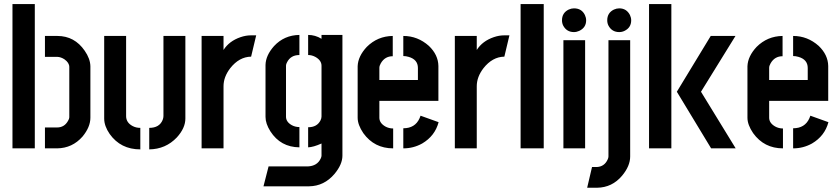

<svg xmlns="http://www.w3.org/2000/svg" viewBox="-20 -714 4044 924"><path d="M40 0V-694.3H147.5V0ZM196.3 0V-100.6H254.9Q290 -100.6 307.6 -132.8Q313.5 -142.6 313.5 -149.4V-391.6Q313.5 -412.1 290 -428.7Q273.4 -439.5 255.9 -440.4H196.3V-541H255.9Q338.9 -541 387.7 -469.7Q414.1 -431.6 415 -395.5V-147.5Q415 -102.5 377 -56.6Q328.1 -1 254.9 0Z M481.4 -143.6V-541H586.9V-155.3Q586.9 -124 618.2 -107.4Q634.8 -98.6 655.3 -98.6V4.9Q560.5 4.9 507.8 -69.3Q481.4 -107.4 481.4 -143.6ZM698.2 4.9V-98.6Q747.1 -98.6 762.7 -136.7Q766.6 -146.5 766.6 -155.3V-541H872.1V-143.6Q872.1 -97.7 831.1 -52.7Q777.3 3.9 698.2 4.9Z M950.2 0V-541H1055.7V-473.6Q1083 -516.6 1137.7 -535.2Q1163.1 -543.9 1187.5 -543.9H1212.9L1188.5 -441.4Q1130.9 -440.4 1087.9 -385.7Q1055.7 -343.8 1055.7 -298.8V0Z M1248 182.6 1272.5 86.9H1460.9Q1506.8 85 1523.4 48.8Q1527.3 41 1527.3 35.2V-23.4Q1488.3 -5.9 1462.9 -4.9V-101.6Q1505.9 -101.6 1522.5 -134.8Q1527.3 -144.5 1527.3 -153.3V-397.5Q1527.3 -423.8 1497.1 -440.4Q1480.5 -449.2 1462.9 -449.2V-545.9Q1497.1 -545.9 1527.3 -527.3V-545.9H1627.9V35.2Q1627.9 77.1 1589.8 123Q1540 181.6 1467.8 182.6ZM1257.8 -151.4V-401.4Q1258.8 -447.3 1298.8 -492.2Q1347.7 -544.9 1420.9 -545.9V-449.2Q1378.9 -449.2 1361.3 -414.1Q1356.4 -405.3 1356.4 -398.4V-152.3Q1356.4 -127 1384.8 -111.3Q1401.4 -102.5 1420.9 -102.5V-4.9Q1330.1 -5.9 1281.2 -82Q1257.8 -119.1 1257.8 -151.4Z M1701.2 -147.5V-395.5Q1703.1 -443.4 1745.1 -488.3Q1796.9 -540 1870.1 -541V-443.4Q1832 -443.4 1812.5 -409.2Q1805.7 -397.5 1805.7 -387.7V-329.1H1991.2V-386.7Q1991.2 -427.7 1946.3 -440.4Q1933.6 -444.3 1920.9 -444.3V-541Q1990.2 -541 2043.9 -493.2Q2088.9 -450.2 2089.8 -396.5V-228.5H1805.7V-147.5Q1805.7 -122.1 1834 -105.5Q1851.6 -95.7 1872.1 -95.7V0Q1781.2 0 1728.5 -73.2Q1701.2 -113.3 1701.2 -147.5ZM1920.9 0V-96.7Q1977.5 -96.7 1999 -144.5Q2002 -151.4 2003.9 -157.2L2090.8 -126Q2073.2 -59.6 2011.7 -23.4Q1969.7 0 1920.9 0Z M2168.9 0V-541H2274.4V-473.6Q2301.8 -516.6 2356.4 -535.2Q2381.8 -543.9 2406.2 -543.9H2431.6L2407.2 -441.4Q2349.6 -440.4 2306.6 -385.7Q2274.4 -343.8 2274.4 -298.8V0Z M2485.4 0V-694.3H2596.7V0Z M2684.6 -616.2Q2684.6 -652.3 2716.8 -668Q2729.5 -673.8 2742.2 -673.8Q2779.3 -673.8 2794.9 -641.6Q2800.8 -628.9 2800.8 -616.2Q2800.8 -581.1 2767.6 -565.4Q2754.9 -559.6 2742.2 -559.6Q2707 -559.6 2690.4 -590.8Q2684.6 -602.5 2684.6 -616.2ZM2691.4 0V-520.5H2795.9V0Z M2908.2 -520.5H3012.7V39.1Q3012.7 85 2973.6 131.8Q2925.8 188.5 2853.5 189.5H2805.7L2829.1 89.8H2852.5Q2888.7 87.9 2904.3 53.7Q2908.2 45.9 2908.2 39.1ZM2902.3 -616.2Q2902.3 -652.3 2934.6 -668Q2947.3 -673.8 2960 -673.8Q2995.1 -673.8 3011.7 -641.6Q3017.6 -628.9 3017.6 -616.2Q3017.6 -581.1 2985.4 -565.4Q2973.6 -559.6 2960 -559.6Q2924.8 -559.6 2908.2 -590.8Q2902.3 -602.5 2902.3 -616.2Z M3103.5 0V-694.3H3210.9V0ZM3237.3 -272.5 3400.4 -541H3519.5L3353.5 -272.5L3520.5 0H3402.3Z M3577.1 -147.5V-395.5Q3579.1 -443.4 3621.1 -488.3Q3672.9 -540 3746.1 -541V-443.4Q3708 -443.4 3688.5 -409.2Q3681.6 -397.5 3681.6 -387.7V-329.1H3867.2V-386.7Q3867.2 -427.7 3822.3 -440.4Q3809.6 -444.3 3796.9 -444.3V-541Q3866.2 -541 3919.9 -493.2Q3964.8 -450.2 3965.8 -396.5V-228.5H3681.6V-147.5Q3681.6 -122.1 3710 -105.5Q3727.5 -95.7 3748 -95.7V0Q3657.2 0 3604.5 -73.2Q3577.1 -113.3 3577.1 -147.5ZM3796.9 0V-96.7Q3853.5 -96.7 3875 -144.5Q3877.9 -151.4 3879.9 -157.2L3966.8 -126Q3949.2 -59.6 3887.7 -23.4Q3845.7 0 3796.9 0Z"/></svg>

Font: Post No Bills Colombo
Style: Bold
Weight: 800
Designer: Kosala Senevirathne, Siva Puranthara, Lasantha Premarathna, Tharique Azeez
Foundry: Mooniak
Version: Version 1.220 ; ttfautohint (v1.5)